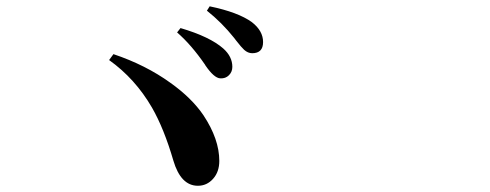

<svg xmlns="http://www.w3.org/2000/svg" viewBox="-20 -726 1540 604"><path d="M602.5 -141.6Q548.8 -141.6 525.4 -220.7Q496.1 -321.3 458 -387.7Q405.3 -478.5 323.2 -537.1L336.9 -555.7Q438.5 -521.5 515.6 -465.8Q583 -418 620.1 -363.3Q669.9 -288.1 669.9 -219.7Q669.9 -185.5 650.4 -163.6Q630.9 -141.6 602.5 -141.6ZM672.9 -479.5Q653.3 -480.5 626 -520.5L625 -522.5Q582 -585 537.1 -624L547.9 -637.7Q640.6 -610.4 682.6 -573.2Q710.9 -547.9 710.9 -515.6Q710.9 -500 700.2 -489.3Q689.5 -478.5 672.9 -479.5ZM773.4 -558.6Q759.8 -558.6 748 -569.3Q740.2 -576.2 722.7 -598.6Q720.7 -600.6 716.8 -606.4Q677.7 -655.3 630.9 -692.4L639.6 -706.1Q729.5 -687.5 772.5 -656.2Q807.6 -628.9 807.6 -593.8Q807.6 -558.6 773.4 -558.6Z"/></svg>

Font: Bpmf GenYo Min B
Style: B
Weight: 700
Foundry: But Ko
Version: Version 1.320